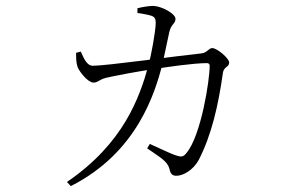

<svg xmlns="http://www.w3.org/2000/svg" viewBox="-20 -572 1040 651"><path d="M207 45 220 59C448 -56 506 -262 530 -351C536 -379 548 -435 554 -463C560 -491 575 -491 575 -508C575 -526 528 -551 500 -552C485 -552 461 -548 446 -544V-528C459 -526 479 -523 492 -519C504 -515 508 -509 508 -495C508 -467 492 -381 483 -349C453 -241 399 -86 207 45ZM578 24C601 24 635 5 654 -30C698 -116 720 -214 736 -326C739 -346 757 -344 757 -360C757 -375 715 -409 700 -409C687 -409 683 -393 663 -391C593 -384 341 -349 295 -349C274 -349 264 -375 254 -397L238 -393C238 -377 238 -359 243 -345C249 -329 278 -292 297 -292C312 -292 316 -302 339 -308C363 -314 458 -332 504 -338C547 -345 637 -358 682 -358C688 -358 691 -354 691 -349C691 -301 662 -112 612 -53C601 -39 594 -39 574 -46C558 -51 520 -70 488 -84L479 -69C523 -38 548 -26 555 2C558 18 565 24 578 24Z"/></svg>

Font: Source Han Serif TW VF
Style: Regular
Weight: 250
Designer: Ryoko NISHIZUKA 西塚涼子 (kana & ideographs); Frank Grießhammer (Latin, Greek & Cyrillic); Wenlong ZHANG 张文龙 (bopomofo); San
Foundry: Adobe
Version: Version 2.002;hotconv 1.1.0;makeotfexe 2.6.0